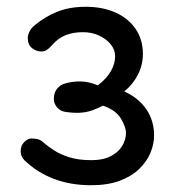

<svg xmlns="http://www.w3.org/2000/svg" viewBox="-20 -928 525 567"><path d="M249 -381Q188 -381 138.5 -400Q89 -419 52 -455Q41 -466 41 -481Q41 -498 51.5 -508.5Q62 -519 73 -519Q82 -519 91.5 -517Q101 -515 112 -504Q123 -495 140.5 -483.5Q158 -472 185 -463.5Q212 -455 250 -455Q284 -455 306.5 -466.5Q329 -478 340.5 -496.5Q352 -515 352 -535Q352 -553 337 -578Q322 -603 284 -616Q269 -608 252 -602Q235 -596 215 -595Q195 -594 171 -598Q158 -600 148.5 -611Q139 -622 139 -636Q139 -654 148.5 -666Q158 -678 174 -682Q196 -688 219 -687.5Q242 -687 269 -676Q295 -696 307.5 -718Q320 -740 320 -762Q320 -781 307 -797Q294 -813 272.5 -823Q251 -833 225 -833Q196 -833 173.5 -824Q151 -815 134 -795Q124 -784 117.5 -780Q111 -776 102 -776Q87 -776 74.5 -786Q62 -796 62 -816Q62 -824 67 -834.5Q72 -845 82 -853Q113 -879 149.5 -893.5Q186 -908 233 -908Q283 -908 321 -891Q359 -874 380.5 -842.5Q402 -811 402 -769Q402 -736 387 -707Q372 -678 347 -658Q389 -639 412 -605.5Q435 -572 435 -528Q435 -502 424 -476Q413 -450 390.5 -428.5Q368 -407 333 -394Q298 -381 249 -381Z"/></svg>

Font: Playpen Sans Hebrew
Style: Regular
Weight: 400
Designer: Tom Grace, Laura Meseguer, Veronika Burian, José Scaglione
Foundry: TypeTogether
Version: Version 2.000